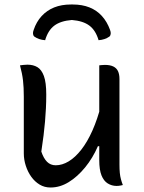

<svg xmlns="http://www.w3.org/2000/svg" viewBox="-20 -824 640 855"><path d="M102 -536Q128 -536 146.5 -525Q165 -514 175.5 -485.5Q186 -457 186 -403Q186 -371 184.5 -341.5Q183 -312 180.5 -282.5Q178 -253 174 -221Q170 -189 164 -149Q174 -119 189.5 -103.5Q205 -88 228 -88Q257 -88 286 -105.5Q315 -123 342 -157.5Q369 -192 391.5 -242.5Q414 -293 431 -359V-173H416Q393 -120 359 -78.5Q325 -37 286 -13Q247 11 205 11Q178 11 156.5 -2Q135 -15 119.5 -36.5Q104 -58 95 -85.5Q86 -113 86 -141Q86 -184 86 -226Q86 -268 86 -310.5Q86 -353 86 -394Q86 -435 82.5 -465.5Q79 -496 69 -533Q78 -534 85.5 -535Q93 -536 102 -536ZM447 -535Q470 -535 484.5 -528Q499 -521 505.5 -507Q512 -493 512 -472Q512 -405 512 -341Q512 -277 512 -215Q512 -153 512 -91Q512 -70 513.5 -54.5Q515 -39 518.5 -26Q522 -13 527 0Q523 1 518 2Q513 3 508.5 3.5Q504 4 499 4Q478 4 460 -7Q442 -18 432 -43Q422 -68 422 -111Q422 -183 422 -254.5Q422 -326 422 -396Q422 -466 422 -533Q427 -534 430.5 -534Q434 -534 438.5 -534.5Q443 -535 447 -535ZM300 -735Q250 -731 222 -710Q194 -689 181 -645Q167 -646 155 -650Q143 -654 133 -661Q128 -665 127 -673Q126 -681 130 -691Q142 -727 165.5 -752.5Q189 -778 221.5 -791Q254 -804 296 -804H304Q346 -804 378.5 -791Q411 -778 434 -752.5Q457 -727 470 -691Q474 -681 473 -673Q472 -665 467 -661Q457 -654 445 -650Q433 -646 419 -645Q406 -689 378 -710Q350 -731 300 -735Z"/></svg>

Font: Recursive Casual
Style: Regular
Weight: 400
Version: Version 1.047